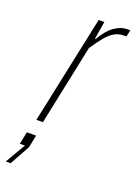

<svg xmlns="http://www.w3.org/2000/svg" viewBox="-203 -578 609 859"><g transform="rotate(20 101.5 -149.0)"><path d="M5 0 114 -515H141L127 -431H131Q159 -479 189 -499.5Q219 -520 248 -520H263L256 -488H241Q219 -488 199 -476.5Q179 -465 159.5 -441.5Q140 -418 116 -382L36 0ZM-60 222 -4 126H-28L-16 67H28L16 126L-37 222Z"/></g></svg>

Font: Hubot Sans Condensed ExtraLight
Style: Italic
Weight: 200
Width: 3
Italic angle: -12.0243°
Designer: Deni Anggara
Foundry: GitHub, Inc., Subsidiary of Microsoft Corporation
Version: Version 2.000